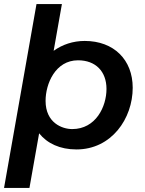

<svg xmlns="http://www.w3.org/2000/svg" viewBox="-27 -732 720 952"><path d="M-7 200H119L167 -71C207 -21 270 9 352 9C526 9 631 -144 631 -297C631 -435 538 -529 393 -529C335 -529 282 -511 239 -480L280 -712H154ZM331 -92C281 -92 199 -123 199 -232C199 -316 247 -433 360 -433C447 -433 501 -378 501 -291C501 -203 448 -92 331 -92Z"/></svg>

Font: Fixel Display 20240404 SemiBold
Style: Italic
Weight: 600
Italic angle: -10°
Designer: AlfaBravo + MacPaw
Foundry: Kyrylo Tkachov, Marchela Mozhyna, Serhii Makarenko, Maria Weinstein, Zakhar Kryvoshyya
Version: Version 1.211;Glyphs 3.2 (3225)